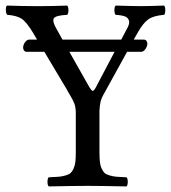

<svg xmlns="http://www.w3.org/2000/svg" viewBox="-20 -667 615 689"><path d="M323.2 -352.1 391.1 -481H229L300.8 -354Q309.1 -340.8 313 -340.8Q316.9 -340.8 323.2 -352.1ZM336.9 -270V-122.1Q336.9 -100.6 338.4 -86.7Q339.8 -72.8 344.7 -62.3Q349.6 -51.8 355.2 -46.4Q360.8 -41 373.5 -37.4Q386.2 -33.7 398.7 -32.7Q411.1 -31.7 434.1 -30.8Q438.5 -26.4 438.5 -14.4Q438.5 -2.4 434.1 2Q334.5 0 294.9 0Q252.4 0 154.8 2Q150.4 -2.4 150.4 -14.4Q150.4 -26.4 154.8 -30.8Q177.7 -31.7 190.2 -32.7Q202.6 -33.7 215.3 -37.4Q228 -41 233.6 -46.4Q239.3 -51.8 244.1 -62.3Q249 -72.8 250.5 -86.7Q252 -100.6 252 -122.1V-263.2Q251.5 -282.7 247.1 -294.7Q242.7 -306.6 231 -326.2Q226.1 -333.5 220.2 -345.2L139.2 -481H76.2Q69.8 -481 66.4 -485.6Q63 -490.2 63 -496.1Q63 -505.9 69.8 -515.4Q76.7 -524.9 85 -524.9H112.8L100.1 -546.9Q75.2 -588.4 57.4 -599.9Q39.6 -611.3 5.9 -613.8Q1.5 -618.2 1 -630.4Q0.5 -642.6 4.9 -647Q64.5 -645 106.9 -645H130.9Q163.6 -645 221.2 -647Q225.6 -642.6 225.6 -630.4Q225.6 -618.2 221.2 -613.8Q179.7 -611.8 173.1 -601.1Q166.5 -590.3 185.1 -559.1L204.1 -524.9H415L434.1 -561Q445.8 -580.6 443.1 -591.8Q440.4 -603 429.4 -607.7Q418.5 -612.3 395 -613.8Q390.6 -618.2 390.6 -630.4Q390.6 -642.6 395 -647Q459.5 -645 485.8 -645Q513.2 -645 568.8 -647Q573.2 -642.6 573.2 -630.4Q573.2 -618.2 568.8 -613.8Q530.8 -610.8 512 -597.4Q493.2 -584 474.1 -549.8L460 -524.9H496.1Q502 -524.9 505.4 -520.5Q508.8 -516.1 508.8 -511.2Q508.8 -501 502 -491Q495.1 -481 485.8 -481H436L355 -334Q344.2 -315.9 341.1 -302.7Q337.9 -289.6 336.9 -270Z"/></svg>

Font: Common Serif
Style: Regular
Weight: 400
Designer: Philipp H. Poll, Khaled Hosny
Foundry: Stefan Peev, Context Ltd.
Version: Version 1.026